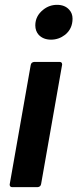

<svg xmlns="http://www.w3.org/2000/svg" viewBox="-20 -774 320 794"><path d="M191 -610Q159 -610 140 -630Q126 -646 126 -669Q126 -708 159 -734Q184 -754 216 -754Q248 -754 266 -734Q280 -719 280 -697Q280 -655 249 -630Q223 -610 191 -610ZM135 0H31Q20 0 20 -11L107 -505Q109 -517 122 -518H226Q237 -518 237 -507L150 -13Q148 -1 135 0Z"/></svg>

Font: YamahaIndonesia935. App
Style: Bold Italic
Weight: 700
Italic angle: -10°
Designer: Dalton Maag Ltd
Foundry: Dalton Maag Ltd
Version: Version 1.002; January 01, 2024; Regular/Italic